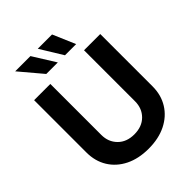

<svg xmlns="http://www.w3.org/2000/svg" viewBox="-263 -1081 1230 1230"><g transform="rotate(-45 352.0 -466.0)"><path d="M352.1 11.7Q261.2 11.7 193.8 -21.7Q126.5 -55.2 89.6 -115Q52.7 -174.8 52.7 -253.4V-727.5H199.7V-265.6Q199.7 -201.7 241.2 -159.9Q282.7 -118.2 352.1 -118.2Q421.9 -118.2 463.4 -159.7Q504.9 -201.2 504.9 -265.6V-727.5H651.9V-253.4Q651.9 -174.8 614.7 -115Q577.6 -55.2 510.3 -21.7Q442.9 11.7 352.1 11.7ZM226.6 -791 97.7 -943.8H235.8L331.1 -791ZM396 -791 302.2 -943.8H431.6L497.1 -791Z"/></g></svg>

Font: Inter Display
Style: Bold
Weight: 700
Designer: Rasmus Andersson
Foundry: rsms
Version: Version 4.001;git-9221beed3